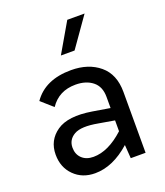

<svg xmlns="http://www.w3.org/2000/svg" viewBox="-139 -845 816 949"><g transform="rotate(-20 268.5 -370.0)"><path d="M418 -750H327L237 -595H309ZM259 -510C167.7 -510 101.3 -480 60 -420L121 -366C151.7 -412 196.3 -435 255 -435C291.7 -435 321.5 -425.8 344.5 -407.5C367.5 -389.2 379 -362 379 -326V-267L288 -282C206.7 -295.3 145.8 -288 105.5 -260C65.2 -232 45 -193 45 -143C45 -98.3 59.3 -61.7 88 -33C116.7 -4.3 153.3 10 198 10C260.7 10 322.3 -17 383 -71L388 0H466V-320C466 -382 446.7 -429.2 408 -461.5C369.3 -493.8 319.7 -510 259 -510ZM135 -147C135 -175 147.5 -196.2 172.5 -210.5C197.5 -224.8 239 -226.7 297 -216L379 -202V-145C323.7 -94.3 270 -69 218 -69C192.7 -69 172.5 -76.2 157.5 -90.5C142.5 -104.8 135 -123.7 135 -147Z"/></g></svg>

Font: Orkney
Style: Regular
Weight: 400
Designer: Samuel Oakes and Alfredo Marco Pradil
Foundry: Alfredo Marco Pradil
Version: 1.0; ttfautohint (v1.5)